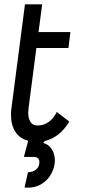

<svg xmlns="http://www.w3.org/2000/svg" viewBox="-20 -649 400 892"><path d="M188 6 181 15Q207 22 221 45Q235 68 235 96Q235 126 219 157Q203 188 171 207Q139 226 94 222L110 151Q134 151 148.5 138Q163 125 163 104Q163 80 135 80H91L111 5Q72 -5 51.5 -36.5Q31 -68 31 -117Q31 -134 34 -153L96 -629H176L159 -500H307L298 -426H149L113 -149Q111 -133 111 -126Q111 -99 121.5 -82.5Q132 -66 155 -66Q184 -66 207 -83Q230 -100 244 -129L302 -84Q257 -10 188 6Z"/></svg>

Font: Bellota
Style: Bold Italic
Weight: 700
Italic angle: -7.5°
Designer: Kemie Guaida
Foundry: Kemie Guaida
Version: Version 4.001